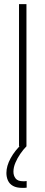

<svg xmlns="http://www.w3.org/2000/svg" viewBox="-20 -708 219 929"><path d="M72 0V-688H108V0ZM87 201Q60 201 43 191.5Q26 182 18.5 165.5Q11 149 11 129Q11 95 31.5 57.5Q52 20 85 -10L108 0Q93 15 78.5 36Q64 57 54.5 79.5Q45 102 45 123Q45 142 55.5 155.5Q66 169 92 169Q95 169 98.5 169Q102 169 109 168V200Q102 201 98 201Q94 201 87 201Z"/></svg>

Font: Saira ExtraCondensed Thin
Style: Regular
Weight: 250
Width: 2
Designer: Hector Gatti with collaboration of the Omnibus-Type team
Foundry: Omnibus-Type
Version: Version 1.101